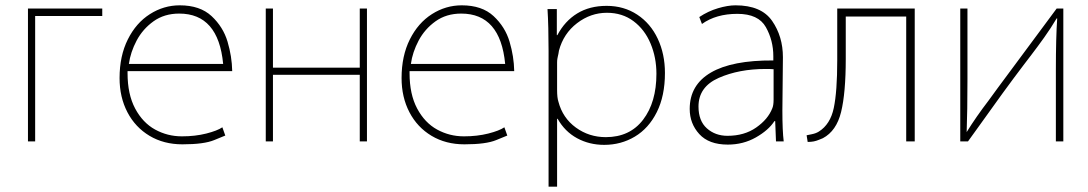

<svg xmlns="http://www.w3.org/2000/svg" viewBox="-20 -508 4084 721"><path d="M85 -476H364V-448H112V23H85Z M459 -233Q459 -154 487.5 -100.5Q516 -47 562.5 -21.5Q609 4 663 4Q713 4 754.5 -6.5Q796 -17 815 -30L826 1Q823 2 784.5 18Q746 34 665 34Q595 34 541.5 2Q488 -30 458.5 -86.5Q429 -143 429 -215Q429 -298 460 -360Q491 -422 543 -455Q595 -488 655 -488Q731 -488 774.5 -447.5Q818 -407 834.5 -351.5Q851 -296 852 -241H459ZM818 -268Q800 -457 653 -457Q597 -457 556.5 -428Q516 -399 493 -355.5Q470 -312 464 -268Z M978 -476H1005V-254H1331V-476H1358V23H1331V-227H1005V23H978Z M1518 -233Q1518 -154 1546.5 -100.5Q1575 -47 1621.5 -21.5Q1668 4 1722 4Q1772 4 1813.5 -6.5Q1855 -17 1874 -30L1885 1Q1882 2 1843.5 18Q1805 34 1724 34Q1654 34 1600.5 2Q1547 -30 1517.5 -86.5Q1488 -143 1488 -215Q1488 -298 1519 -360Q1550 -422 1602 -455Q1654 -488 1714 -488Q1790 -488 1833.5 -447.5Q1877 -407 1893.5 -351.5Q1910 -296 1911 -241H1518ZM1877 -268Q1859 -457 1712 -457Q1656 -457 1615.5 -428Q1575 -399 1552 -355.5Q1529 -312 1523 -268Z M2040 -316Q2040 -410 2036 -474H2071V-376H2073Q2101 -429 2147.5 -457.5Q2194 -486 2258 -486Q2323 -486 2373 -453Q2423 -420 2450 -362.5Q2477 -305 2477 -234Q2477 -148 2446.5 -87Q2416 -26 2364 5Q2312 36 2249 36Q2193 36 2147 11Q2101 -14 2074 -62H2072V193H2040ZM2072 -170Q2072 -141 2077 -126Q2093 -65 2142.5 -29Q2192 7 2255 7Q2345 7 2395 -58.5Q2445 -124 2445 -231Q2445 -292 2423 -344.5Q2401 -397 2359 -428.5Q2317 -460 2259 -460Q2198 -460 2147 -421Q2096 -382 2079 -318Q2077 -304 2075 -297Q2074 -293 2073 -287Q2072 -281 2072 -273Z M2918 -93Q2918 -17 2923 23H2894L2891 -53H2888Q2866 -19 2818.5 8Q2771 35 2713 35Q2642 35 2606 -4.5Q2570 -44 2570 -99Q2570 -189 2649.5 -235.5Q2729 -282 2884 -281V-297Q2884 -356 2856 -406Q2828 -456 2749 -456Q2669 -456 2616 -418L2606 -444Q2639 -466 2676 -477Q2713 -488 2742 -488Q2839 -488 2879.5 -429.5Q2920 -371 2920 -293ZM2885 -248Q2875 -249 2855 -249Q2755 -249 2679 -215.5Q2603 -182 2603 -108Q2603 -54 2634.5 -26Q2666 2 2712 2Q2775 2 2819.5 -29Q2864 -60 2880 -101Q2885 -112 2885 -134Z M3415 -476V23H3383V-446H3156V-287Q3156 -159 3138.5 -87.5Q3121 -16 3070 11Q3067 12 3056.5 16.5Q3046 21 3036 23Q3026 25 3013 25L3009 0Q3013 -1 3028.5 -4Q3044 -7 3055 -14Q3098 -41 3111 -102.5Q3124 -164 3124 -282V-476Z M3613 -210Q3613 -91 3610 -12Q3646 -70 3692 -130L3727 -178L3948 -476H3973V23H3945V-245Q3945 -367 3950 -439H3948Q3926 -402 3901 -367Q3876 -332 3853 -302L3824 -264Q3754 -172 3646 -20L3615 23H3586V-476H3613Z"/></svg>

Font: LINE Seed Sans KR Thin
Style: Regular
Weight: 250
Designer: LINE BX Design & Sandoll Inc & Dalton Maag Ltd
Foundry: Sandoll Inc.
Version: Version 1.000